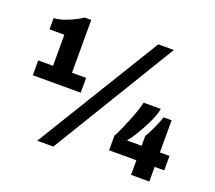

<svg xmlns="http://www.w3.org/2000/svg" viewBox="-116 -842 1116 998"><g transform="rotate(20 441.5 -343.0)"><path d="M228 -394H306V-312H41V-394H123V-566H41V-628Q75 -630 117 -647Q159 -664 192 -686H228ZM599 -686H685L268 0H179ZM617 -161H698V-216Q711 -235 729.5 -275.5Q748 -316 754 -339H799V-161H852V-81H799V0H698V-81H547V-162Q568 -200 595.5 -268.5Q623 -337 631 -375H726Q720 -335 684 -267Q648 -199 617 -161Z"/></g></svg>

Font: Chivo Black
Style: Regular
Weight: 900
Designer: Hector Gatti
Foundry: Omnibus-Type
Version: Version 1.007